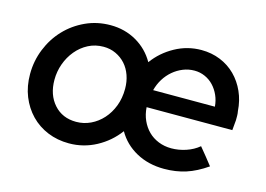

<svg xmlns="http://www.w3.org/2000/svg" viewBox="-76 -654 1116 805"><g transform="rotate(15 482.0 -252.0)"><path d="M41 -229Q41 -286 62 -338Q83 -390 120 -429Q157 -468 207 -491Q257 -514 315 -514Q377 -514 427.5 -485Q478 -456 507 -405Q542 -453 595.5 -482.5Q649 -512 710 -512Q754 -512 792 -496.5Q830 -481 858 -453Q886 -425 903 -387Q920 -349 923 -304Q925 -294 925 -284.5Q925 -275 925 -265L921 -221H549Q551 -190 562.5 -164.5Q574 -139 592.5 -120.5Q611 -102 637 -91.5Q663 -81 693 -81Q725 -81 756.5 -91.5Q788 -102 812 -122Q827 -104 841.5 -86Q856 -68 870 -50Q824 -18 780.5 -4Q737 10 686 10Q618 10 565 -19Q512 -48 483 -99Q446 -49 391 -19.5Q336 10 273 10Q223 10 180.5 -7.5Q138 -25 107 -57Q76 -89 58.5 -132.5Q41 -176 41 -229ZM279 -85Q312 -85 341.5 -99Q371 -113 393.5 -138Q416 -163 429 -197Q442 -231 442 -272Q442 -303 432.5 -330Q423 -357 405.5 -376.5Q388 -396 363.5 -407.5Q339 -419 310 -419Q274 -419 244 -403.5Q214 -388 192 -361.5Q170 -335 158 -301.5Q146 -268 146 -232Q146 -167 182.5 -126Q219 -85 279 -85ZM704 -421Q678 -421 654.5 -411.5Q631 -402 611.5 -385.5Q592 -369 578 -346.5Q564 -324 557 -297H825Q823 -323 813 -345.5Q803 -368 787 -385Q771 -402 749.5 -411.5Q728 -421 704 -421Z"/></g></svg>

Font: Rosa Sans Medium
Style: Italic
Weight: 500
Italic angle: -12°
Designer: Pentagram / MCKL
Foundry: Pentagram / MCKL
Version: Version 1.005;September 16, 2019;FontCreator 11.5.0.2425 64-